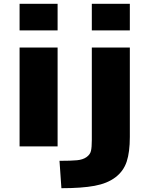

<svg xmlns="http://www.w3.org/2000/svg" viewBox="-20 -770 786 1010"><path d="M463 -34V-520H663V-50Q663 30 646.5 80Q630 130 587.5 162.5Q545 195 477.5 207.5Q410 220 303 220L293 76Q354 76 385 73Q416 70 435 56.5Q454 43 458.5 24Q463 5 463 -34ZM463 -610V-750H663V-610ZM83 0V-520H283V0ZM83 -610V-750H283V-610Z"/></svg>

Font: M PLUS 1p Black
Style: Regular
Weight: 900
Version: Version 1.061